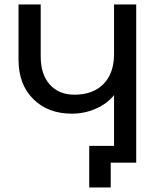

<svg xmlns="http://www.w3.org/2000/svg" viewBox="-20 -720 690 850"><path d="M375 -74.2H484.9V-298.8Q454.1 -260.7 404.3 -238.8Q354.5 -216.8 297.9 -216.8Q192.4 -216.8 127.2 -281.5Q62 -346.2 62 -456.1V-700.2H160.2V-470.2Q160.2 -390.6 200.4 -345.7Q240.7 -300.8 309.1 -300.8Q392.1 -300.8 438.5 -348.4Q484.9 -396 484.9 -481V-700.2H583V0H470.2V109.9H375Z"/></svg>

Font: LT Superior Med
Style: Regular
Weight: 500
Designer: Daniel Lyons
Foundry: LyonsType
Version: Version 1.000